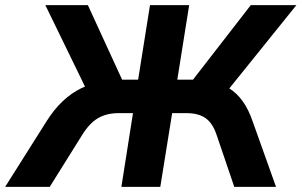

<svg xmlns="http://www.w3.org/2000/svg" viewBox="-57 -725 1170 745"><path d="M-37 0 124 -255Q153 -301 186.5 -332.5Q220 -364 259 -383Q298 -402 343 -409L284 -366L119 -705H284L425 -398L402 -416H479L525 -705H677L631 -416H704L678 -398L916 -705H1093L820 -366L757 -409Q801 -402 832 -382.5Q863 -363 885.5 -331Q908 -299 923 -255L1014 0H852L784 -200Q769 -246 741.5 -266Q714 -286 666 -286H611L565 0H414L459 -286H403Q356 -286 322.5 -266Q289 -246 261 -200L136 0Z"/></svg>

Font: Nunito Sans 11pt ExtraBold
Style: Italic
Weight: 800
Italic angle: -9°
Version: Version 3.101;gftools[0.9.27]